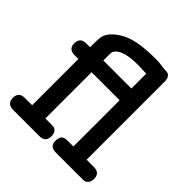

<svg xmlns="http://www.w3.org/2000/svg" viewBox="-169 -739 863 863"><g transform="rotate(45 262.5 -307.5)"><path d="M3.9 -38.1Q3.9 -75.2 43 -75.2Q43 -75.2 88.9 -75.2V-369.1H64.9Q25.9 -369.1 25.9 -405.8Q25.9 -443.8 64.9 -443.8H88.9V-476.1Q88.9 -510.3 96.2 -524.9Q111.3 -558.1 161.1 -585.4Q210.9 -612.8 314 -615.2H335Q359.9 -615.2 376 -612.5Q392.1 -609.9 393.1 -609.9H403.8Q434.6 -609.9 435.1 -571.8V-75.2H481Q520 -75.2 520 -38.1Q520 -21 512.5 -12Q504.9 -2.9 498.5 -1.5Q492.2 0 481.9 0H314Q275.9 0 275.9 -35.2Q275.9 -49.3 279.5 -58.1Q283.2 -66.9 289.6 -70.1Q295.9 -73.2 301 -74.2Q306.2 -75.2 314.9 -75.2H351.1V-369.1H172.9V-75.2H207Q220.2 -75.2 227.1 -74.2Q233.9 -73.2 241.5 -64.2Q249 -55.2 249 -38.1Q249 0 210 0H43.9Q3.9 0 3.9 -38.1ZM172.9 -443.8H351.1V-538.1Q314.9 -540 296.9 -540Q197.8 -540 175.8 -501Q172.9 -496.1 172.9 -477.1Z"/></g></svg>

Font: CMU Typewriter Text
Style: Bold
Weight: 700
Version: Version 0.7.0